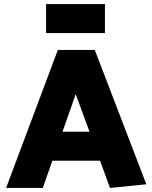

<svg xmlns="http://www.w3.org/2000/svg" viewBox="-20 -926 751 946"><path d="M207 -906H497V-763H207ZM353 -462 288 -277H421ZM447 -680 701 -18 522 0 473 -134H238L191 0H10L265 -680Z"/></svg>

Font: Palanquin Dark
Style: Bold
Weight: 700
Designer: Pria Ravichandran
Version: Version 1.000